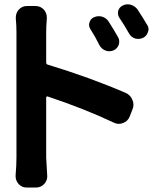

<svg xmlns="http://www.w3.org/2000/svg" viewBox="-20 -805 760 883"><path d="M656.2 -691.4Q663.1 -681.6 663.1 -669.9Q663.1 -664.1 660.2 -657.2Q654.3 -638.7 637.7 -630.9Q627 -626 617.2 -626Q609.4 -626 601.6 -627.9Q583 -633.8 573.2 -651.4Q552.7 -688.5 529.3 -722.7Q522.5 -733.4 522.5 -744.1Q522.5 -749 523.4 -754.9Q528.3 -771.5 543.9 -779.3Q555.7 -785.2 567.4 -785.2Q574.2 -785.2 581.1 -783.2Q600.6 -777.3 612.3 -761.7Q636.7 -724.6 656.2 -691.4ZM522.5 -634.8Q528.3 -625 528.3 -614.3Q528.3 -606.4 526.4 -599.6Q519.5 -581.1 502 -573.2Q492.2 -569.3 482.4 -569.3Q473.6 -569.3 465.8 -572.3Q447.3 -579.1 437.5 -596.7Q418 -636.7 396.5 -669.9Q389.6 -680.7 389.6 -691.4Q389.6 -696.3 391.6 -702.1Q396.5 -718.8 412.1 -725.6Q422.9 -730.5 433.6 -730.5Q441.4 -730.5 449.2 -728.5Q468.8 -722.7 479.5 -706.1Q503.9 -668 522.5 -634.8ZM192.4 -656.2V-517.6Q192.4 -509.8 199.2 -507.8Q392.6 -449.2 557.6 -377.9Q580.1 -368.2 588.9 -345.7Q593.8 -335 593.8 -323.2Q593.8 -311.5 588.9 -300.8L576.2 -268.6Q567.4 -247.1 545.9 -239.3Q536.1 -235.4 526.4 -235.4Q514.6 -235.4 502.9 -241.2Q369.1 -304.7 199.2 -361.3Q197.3 -362.3 194.8 -360.8Q192.4 -359.4 192.4 -356.4V-81.1L197.3 5.9Q197.3 25.4 183.6 41Q168 57.6 144.5 57.6H103.5Q80.1 57.6 65.4 41Q51.8 25.4 51.8 5.9Q51.8 2.9 51.8 1Q55.7 -44.9 55.7 -81.1V-656.2Q55.7 -687.5 52.7 -719.7Q52.7 -722.7 52.7 -724.6Q52.7 -744.1 65.4 -759.8Q81.1 -777.3 103.5 -777.3H143.6Q167 -777.3 182.6 -759.8Q195.3 -744.1 195.3 -724.6Q195.3 -722.7 195.3 -719.7Q192.4 -683.6 192.4 -656.2Z"/></svg>

Font: Gen Jyuu Gothic P Bold
Style: Bold
Weight: 700
Designer: [Source Han Sans]
Ryoko NISHIZUKA  (kana & ideographs); Paul D. Hunt (Latin, Greek & Cyrillic); Wenlong ZHANG  (bopomofo
Version: Version 1.002.20150607